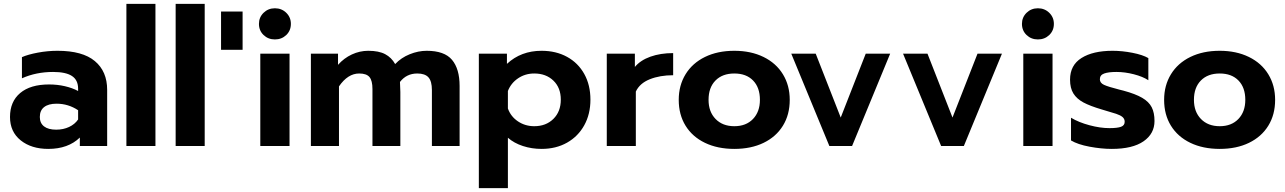

<svg xmlns="http://www.w3.org/2000/svg" viewBox="-20 -759 6681 998"><path d="M32 -151Q32 -231 85 -275.5Q138 -320 235 -320Q278 -320 317 -311Q356 -302 386 -286V-298Q386 -343 354 -364Q322 -385 256 -385Q168 -385 94 -352V-462Q126 -476 177 -485.5Q228 -495 279 -495Q409 -495 473 -441.5Q537 -388 537 -292V0H395V-44Q334 15 231 15Q143 15 87.5 -29.5Q32 -74 32 -151ZM386 -138V-186Q335 -220 274 -220Q232 -220 209.5 -202.5Q187 -185 187 -151Q187 -119 209 -102Q231 -85 272 -85Q309 -85 339 -99Q369 -113 386 -138Z M637 -739H788V0H637Z M893 -739H1044V0H893Z M1129 -699H1241V-500H1129Z M1326 -635Q1326 -669 1350 -692.5Q1374 -716 1409 -716Q1444 -716 1468 -692.5Q1492 -669 1492 -635Q1492 -600 1468 -577Q1444 -554 1409 -554Q1374 -554 1350 -577Q1326 -600 1326 -635ZM1333 -480H1485V0H1333Z M1596 -480H1737V-422Q1768 -457 1809 -476Q1850 -495 1894 -495Q1949 -495 1982 -477.5Q2015 -460 2034 -426Q2065 -459 2109.5 -477Q2154 -495 2198 -495Q2290 -495 2329.5 -448Q2369 -401 2369 -312V0H2225V-291Q2225 -337 2207 -357Q2189 -377 2149 -377Q2093 -377 2059 -333Q2061 -301 2061 -281V0H1916V-296Q1916 -340 1900.5 -358.5Q1885 -377 1847 -377Q1788 -377 1742 -310V0H1596Z M2469 -480H2615V-427Q2688 -495 2795 -495Q2870 -495 2927.5 -463.5Q2985 -432 3017 -374.5Q3049 -317 3049 -241Q3049 -166 3017 -108Q2985 -50 2927.5 -17.5Q2870 15 2795 15Q2744 15 2698 0Q2652 -15 2620 -43V219H2469ZM2895 -241Q2895 -303 2856.5 -340Q2818 -377 2757 -377Q2710 -377 2673 -352Q2636 -327 2620 -286V-195Q2635 -153 2672.5 -128Q2710 -103 2757 -103Q2818 -103 2856.5 -141Q2895 -179 2895 -241Z M3134 -480H3280V-411Q3309 -446 3361 -464.5Q3413 -483 3479 -483V-368Q3410 -368 3357.5 -347Q3305 -326 3285 -283V0H3134Z M3508 -240Q3508 -315 3543.5 -373Q3579 -431 3644.5 -463Q3710 -495 3797 -495Q3883 -495 3948.5 -463Q4014 -431 4049.5 -373Q4085 -315 4085 -240Q4085 -163 4049.5 -105.5Q4014 -48 3949 -16.5Q3884 15 3797 15Q3710 15 3644.5 -16.5Q3579 -48 3543.5 -105.5Q3508 -163 3508 -240ZM3930 -240Q3930 -304 3894.5 -340.5Q3859 -377 3797 -377Q3735 -377 3699 -340.5Q3663 -304 3663 -240Q3663 -178 3699.5 -140.5Q3736 -103 3797 -103Q3858 -103 3894 -140.5Q3930 -178 3930 -240Z M4093 -480H4220L4350 -148L4480 -480H4607L4409 0H4291Z M4674 -480H4801L4931 -148L5061 -480H5188L4990 0H4872Z M5292 -635Q5292 -669 5316 -692.5Q5340 -716 5375 -716Q5410 -716 5434 -692.5Q5458 -669 5458 -635Q5458 -600 5434 -577Q5410 -554 5375 -554Q5340 -554 5316 -577Q5292 -600 5292 -635ZM5299 -480H5451V0H5299Z M5547 -29V-147Q5587 -123 5643 -108Q5699 -93 5747 -93Q5788 -93 5807 -100Q5826 -107 5826 -126Q5826 -141 5815 -150.5Q5804 -160 5781.5 -167.5Q5759 -175 5707 -190Q5646 -208 5611.5 -226.5Q5577 -245 5559.5 -273Q5542 -301 5542 -345Q5542 -420 5601.5 -457.5Q5661 -495 5763 -495Q5813 -495 5866.5 -484.5Q5920 -474 5949 -457V-342Q5920 -361 5873.5 -373Q5827 -385 5783 -385Q5742 -385 5719.5 -377Q5697 -369 5697 -347Q5697 -328 5718.5 -318Q5740 -308 5799 -293L5819 -288Q5882 -271 5917 -250.5Q5952 -230 5966.5 -201.5Q5981 -173 5981 -130Q5981 -64 5924 -24.5Q5867 15 5759 15Q5705 15 5643.5 3.5Q5582 -8 5547 -29Z M6031 -240Q6031 -315 6066.5 -373Q6102 -431 6167.5 -463Q6233 -495 6320 -495Q6406 -495 6471.5 -463Q6537 -431 6572.5 -373Q6608 -315 6608 -240Q6608 -163 6572.5 -105.5Q6537 -48 6472 -16.5Q6407 15 6320 15Q6233 15 6167.5 -16.5Q6102 -48 6066.5 -105.5Q6031 -163 6031 -240ZM6453 -240Q6453 -304 6417.5 -340.5Q6382 -377 6320 -377Q6258 -377 6222 -340.5Q6186 -304 6186 -240Q6186 -178 6222.5 -140.5Q6259 -103 6320 -103Q6381 -103 6417 -140.5Q6453 -178 6453 -240Z"/></svg>

Font: Prompt SemiBold
Style: Regular
Weight: 600
Designer: Katatrad Team
Foundry: CadsonDemak
Version: Version 1.000